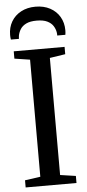

<svg xmlns="http://www.w3.org/2000/svg" viewBox="-63 -1009 471 1044"><g transform="rotate(-5 172.0 -487.0)"><path d="M118 -51V-690L33.5 -703V-743H311V-703L226 -690V-51L311 -38.5V0H33.5V-39ZM172 -974.5Q217.5 -974.5 251.5 -956.2Q285.5 -938 304.2 -906Q323 -874 323 -833Q323 -826.5 322.5 -820.5Q322 -814.5 321 -808H276.5Q276.5 -811.5 276.5 -816.2Q276.5 -821 275.5 -825.5Q272.5 -844 261.8 -860.8Q251 -877.5 229.5 -888Q208 -898.5 172 -898.5Q136.5 -898.5 115 -888Q93.5 -877.5 83 -860.8Q72.5 -844 69 -825.5Q68.5 -821 68 -816.2Q67.5 -811.5 67.5 -808H23.5Q22.5 -814.5 22 -820.8Q21.5 -827 21.5 -833Q21.5 -874 40.2 -906Q59 -938 93 -956.2Q127 -974.5 172 -974.5Z"/></g></svg>

Font: Merriweather 60pt
Style: Regular
Weight: 400
Version: Version 2.100